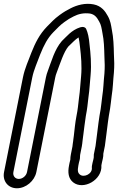

<svg xmlns="http://www.w3.org/2000/svg" viewBox="-26 -774 632 1028"><path d="M419.4 -47C419.5 -47.6 419.6 -48.5 419.7 -48.9C423.6 -80.6 428.4 -118.9 433.5 -152.6C441.4 -192.7 443.4 -217.1 447.6 -253.7C454.2 -298.2 454.7 -331.8 459 -371.5C464.3 -430.8 459 -488.4 453.2 -537.1C450.3 -572.8 444.1 -600 435.4 -618.9C430.9 -628.4 419.6 -631.7 409.1 -628.9C406.6 -628.6 404.9 -628.2 403.4 -627.7C356.1 -612.9 329.1 -576.3 307.6 -556.7C306.6 -555.9 305.4 -554.6 304.8 -553.9C265.9 -509 249.2 -444.3 230.2 -394.7C225.8 -383.5 222.1 -371.1 219.7 -359L118.7 147C114.6 167.5 94.7 184 74.8 184C54.8 184 41.6 167.5 45.7 147L146.7 -359C155.2 -401.5 173.6 -439.3 188.8 -481.6C209.8 -534.1 228.8 -569.4 258.5 -600.5C284.4 -626 293.4 -637.7 318.6 -655.9C340.9 -672.1 345.3 -674.2 368.5 -686.3C393.2 -699 422 -706.2 456.8 -701.3C480.9 -696.2 492.4 -682.2 505.4 -657.9C515.6 -640.4 517.7 -624.1 522.7 -595.8C530.6 -558.6 531.9 -517.9 533 -472.1C535 -437.5 535.5 -413.7 533.1 -380.3C528.1 -333.9 528.3 -300.4 521.3 -256.9C519 -242.1 517.4 -227.7 516.7 -218.5L512.9 -189.4C511.5 -179.5 509.5 -167.6 506.7 -154C506.7 -153.6 506.6 -152.9 506.5 -152.6L501.3 -116.5C495 -71.6 491.8 -35.5 485.5 7.7L476.4 53C476.2 54 475.8 67.5 475.8 70.3C475.2 78.6 472.6 82.3 469.6 97L466 115C465.5 117.6 465.5 120.8 465.7 122.9C470.3 156.6 424 178.5 402.1 160.9C391.5 152.4 387.8 141.3 393.6 112L396.6 97C397.6 91.9 398.9 87.3 400.2 83.1C403.4 73.2 401.6 61.9 403.4 53L412 10C415.6 -8.3 416.6 -33 419.4 -47ZM361.8 10.8 353.4 53C351.5 62.5 350.7 70.2 350.5 81.1C349.5 84.7 347.7 91.8 346.6 97L343.6 112C336.3 148.7 339.7 181.5 365.5 202.1C420 245.8 522.7 189.6 516.8 111.3L519.6 97C521.9 85.8 528.3 65.6 527.2 49L535.6 7C535.7 6.7 535.8 6.1 535.8 5.7C542.6 -40.7 545.7 -75.8 551.8 -119.4L556.9 -154.7C559.4 -167.5 561.9 -181.6 563.4 -192.6L567.4 -222.7C568.7 -232.6 569.4 -244.1 571.7 -259C579.4 -306.8 579.2 -342.8 583.9 -385.7C586.7 -423.1 586 -448.1 583.9 -483.8C582.9 -527.8 581.7 -571.9 572.9 -614.2C568.5 -639.5 565.9 -662.3 551.3 -688.1C537.3 -714.2 516.7 -742.3 475.6 -750.5C430.6 -759.6 385.6 -746.8 352.2 -729.6C329.2 -717.6 317.6 -711.3 293.9 -694.1C262.5 -671.3 248.4 -654 225.5 -631.5C185.4 -590 163.4 -545.8 141.3 -490.4C127 -450.4 107 -410.5 96.7 -359L-4.3 147C-13.9 194.8 16.8 234 64.8 234C112.8 234 159.1 194.8 168.7 147L269.7 -359C271.5 -368.2 274 -376.5 277.5 -385.3C297.9 -438.9 315.4 -495.6 339.7 -524.8C361.1 -544.6 376.5 -562.9 394.7 -573.6C397.7 -557.8 400.9 -542.4 402.4 -522.9C408.3 -473.4 413 -419.5 408.3 -366.5C403.8 -324.9 403.1 -290.7 397 -250.3C392.4 -210.9 390.8 -189.2 383.3 -152C376.2 -116.1 373.1 -78.1 369.2 -46C367.1 -35 366.8 -23.9 365.6 -18C363.8 -9 363.5 -1 361.8 10.8Z"/></svg>

Font: Smoothie
Style: OutlineIt
Weight: 400
Foundry: Cannot Into Space Fonts
Version: Version 0.8